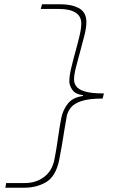

<svg xmlns="http://www.w3.org/2000/svg" viewBox="-20 -728 640 900"><path d="M5 152 9 130H97Q148 130 186 102Q224 74 235 20Q244 -25 251 -75.5Q258 -126 267 -174Q276 -216 299.5 -244Q323 -272 369 -278V-282Q333 -286 319 -307Q305 -328 305 -346Q305 -372 313.5 -408Q322 -444 333 -483.5Q344 -523 352.5 -558.5Q361 -594 361 -618Q361 -652 334 -669Q307 -686 257 -686H171L177 -708H263Q317 -708 351 -689Q385 -670 385 -624Q385 -599 376 -563Q367 -527 356 -487.5Q345 -448 336 -412.5Q327 -377 327 -354Q327 -339 337 -324Q347 -309 377 -299.5Q407 -290 467 -290L461 -266Q396 -266 361 -254Q326 -242 311.5 -223Q297 -204 293 -184Q287 -152 281.5 -117Q276 -82 270 -46Q264 -10 257 24Q241 99 196.5 125.5Q152 152 93 152Z"/></svg>

Font: SourceCodeVF
Style: Italic
Weight: 200
Italic angle: -11°
Monospace: yes
Designer: Paul D. Hunt, Teo Tuominen
Foundry: Adobe
Version: Version 1.026;hotconv 1.1.0;makeotfexe 2.6.0